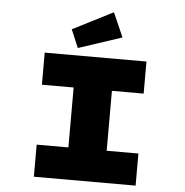

<svg xmlns="http://www.w3.org/2000/svg" viewBox="-62 -1020 1037 1079"><g transform="rotate(5 456.5 -480.0)"><path d="M169 0V-181H348V-519H169V-700H743V-519H564V-181H743V0ZM352 -742 309 -844 537 -960 597 -823Z"/></g></svg>

Font: Lexend Tera Black
Style: Regular
Weight: 900
Version: Version 1.007